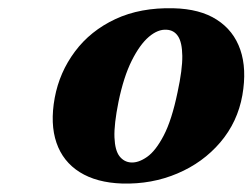

<svg xmlns="http://www.w3.org/2000/svg" viewBox="-20 -736 611 465"><path d="M400 -716Q464.5 -714.5 505.2 -688.2Q546 -662 562 -615.5Q578 -569 567 -505.5Q555.5 -440.5 513.5 -391.2Q471.5 -342 409.5 -315.8Q347.5 -289.5 276 -291.5Q214 -293.5 173.2 -319Q132.5 -344.5 116.8 -390.2Q101 -436 112.5 -499Q124 -561 161.5 -611.2Q199 -661.5 259.5 -689.8Q320 -718 400 -716ZM297.5 -342.5Q315.5 -341.5 336.2 -356Q357 -370.5 376.5 -407.8Q396 -445 410 -512.5Q422 -568 421.5 -600.8Q421 -633.5 411.2 -648.2Q401.5 -663 383.5 -664Q362.5 -665.5 340.5 -646.8Q318.5 -628 299 -589Q279.5 -550 267 -489.5Q256 -435 257.2 -403.2Q258.5 -371.5 269.5 -357.5Q280.5 -343.5 297.5 -342.5Z"/></svg>

Font: Fraunces
Style: Bold Italic
Weight: 700
Italic angle: -16°
Version: Version 1.000;[b76b70a41]